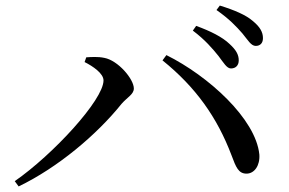

<svg xmlns="http://www.w3.org/2000/svg" viewBox="-20 -749 1040 690"><path d="M765 -548C784 -523 795 -503 810 -503C827 -503 838 -514 838 -532C838 -552 829 -569 805 -591C779 -616 737 -637 685 -656L673 -639C717 -606 744 -574 765 -548ZM851 -629C871 -605 882 -584 899 -584C915 -584 925 -594 925 -612C925 -633 915 -652 888 -674C864 -695 822 -713 770 -729L758 -713C805 -680 829 -654 851 -629ZM284 -526C314 -511 352 -485 352 -460C352 -390 170 -193 33 -98L47 -79C188 -147 328 -265 417 -376C437 -399 461 -410 461 -431C461 -465 404 -532 355 -541C332 -546 307 -544 290 -543ZM866 -125C894 -125 915 -154 912 -194C899 -322 729 -476 578 -551L564 -532C683 -436 760 -328 812 -191C828 -148 837 -125 866 -125Z"/></svg>

Font: Noto Serif KR Medium
Style: Regular
Weight: 500
Designer: Ryoko NISHIZUKA 西塚涼子 (kana & ideographs); Frank Grießhammer (Latin, Greek & Cyrillic); Wenlong ZHANG 张文龙 (bopomofo); San
Foundry: Adobe
Version: Version 2.001;hotconv 1.1.0;makeotfexe 2.6.0